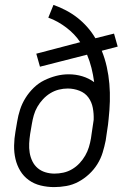

<svg xmlns="http://www.w3.org/2000/svg" viewBox="-20 -755 540 783"><path d="M201 8Q173 8 146 1.5Q119 -5 97.5 -20.5Q76 -36 62.5 -58.5Q49 -81 43 -107Q37 -133 37.5 -161.5Q38 -190 43 -218L50 -259Q54 -284 62 -308.5Q70 -333 84 -355.5Q98 -378 117.5 -397Q137 -416 160.5 -427.5Q184 -439 209 -445.5Q234 -452 260 -452Q289 -452 315.5 -444Q342 -436 364 -420Q360 -450 353 -478Q346 -506 335 -532L143 -483L128 -536L307 -583Q296 -600 281.5 -615Q267 -630 250.5 -642.5Q234 -655 215.5 -665.5Q197 -676 177 -683L198 -735Q224 -726 249.5 -712.5Q275 -699 296.5 -682Q318 -665 336.5 -644Q355 -623 369 -599L445 -618L460 -565L395 -548Q408 -516 415.5 -482Q423 -448 426 -413Q429 -378 428 -342Q427 -306 423 -270Q422 -258 420.5 -246.5Q419 -235 417 -223L411 -182Q406 -157 398.5 -132.5Q391 -108 377 -85.5Q363 -63 343 -44.5Q323 -26 299.5 -13.5Q276 -1 250.5 3.5Q225 8 201 8ZM202 -47Q220 -47 238.5 -51Q257 -55 274 -65Q291 -75 304.5 -89.5Q318 -104 327.5 -120.5Q337 -137 342.5 -155Q348 -173 351 -191L354 -212Q356 -225 358 -239Q360 -253 362 -266Q363 -291 358.5 -315Q354 -339 340.5 -357.5Q327 -376 304 -385Q281 -394 256 -394Q238 -394 220 -389.5Q202 -385 185.5 -375Q169 -365 155.5 -350.5Q142 -336 132.5 -319.5Q123 -303 118 -285.5Q113 -268 110 -250L103 -209Q100 -189 99 -170Q98 -151 101 -132.5Q104 -114 112 -97.5Q120 -81 133.5 -69.5Q147 -58 165 -52.5Q183 -47 202 -47Z"/></svg>

Font: Iosevka Curly Slab LtObl
Style: Regular
Weight: 300
Italic angle: -9°
Monospace: yes
Designer: Belleve Invis
Foundry: Belleve Invis
Version: Version 11.0.0; ttfautohint (v1.8.3)